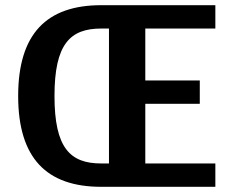

<svg xmlns="http://www.w3.org/2000/svg" viewBox="-20 -720 875 740"><path d="M400 -610V-90H370C250 -90 190 -150 190 -350C190 -550 250 -610 370 -610ZM370 -700C160 -700 50 -590 50 -350C50 -110 160 0 370 0H810V-90H540V-320H750V-410H540V-610H810V-700Z"/></svg>

Font: Scada
Style: Bold
Weight: 700
Designer: Jovanny Lemonad
Foundry: Jovanny Lemonad
Version: Version 3.005